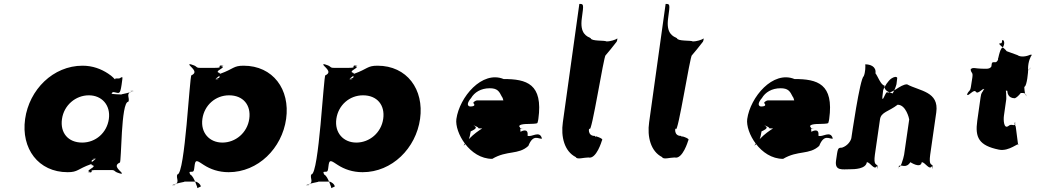

<svg xmlns="http://www.w3.org/2000/svg" viewBox="-20 -863 5291 979"><path d="M108 -256C87 -106 175 15 325 15C378 15 374 -1 444 -26C463 -34 427 -45 468 -53C477 -53 429 -55 467 -55C471 -47 421 -30 457 -19C466 -19 419 -18 457 -18C465 -8 409 9 440 14C449 14 405 16 443 16C458 11 427 4 475 4H547C573 4 555 14 600 23C609 23 564 22 602 22C602 12 550 -16 591 -34C600 -34 596 -344 634 -344C646 -362 613 -389 661 -399C670 -399 621 -400 659 -400C658 -391 582 -381 602 -381C602 -381 542 -383 549 -386C561 -395 547 -404 543 -402C542 -395 541 -393 562 -393C587 -389 592 -377 600 -431C607 -482 607 -471 588 -463C566 -463 568 -464 567 -458C563 -460 556 -472 531 -488C496 -511 453 -528 401 -528C251 -528 129 -406 108 -256ZM296 -256C306 -327 366 -377 433 -377C499 -377 545 -327 535 -256C525 -186 468 -136 399 -136C327 -136 286 -186 296 -256Z M1439 -257C1460 -407 1372 -528 1222 -528C1169 -528 1173 -512 1103 -487C1084 -479 1120 -468 1078 -460C1069 -460 1118 -458 1080 -458C1075 -466 1126 -483 1090 -494C1081 -494 1129 -495 1091 -495C1082 -505 1138 -521 1107 -526C1098 -526 1142 -529 1104 -529C1089 -524 1120 -517 1072 -517H1000C973 -517 992 -527 946 -536C937 -536 983 -535 945 -535C944 -525 997 -497 956 -479C947 -479 923 26 885 26C873 44 906 71 859 81C850 81 897 82 859 82C861 73 938 63 918 63H976C985 63 1003 76 1004 88C983 97 985 99 986 92C979 75 972 47 954 29C932 29 956 -141 943 -47C931 35 931 21 949 13C970 13 968 14 973 -24C977 -54 992 -39 1019 -22C1053 0 1095 15 1146 15C1296 15 1418 -107 1439 -257ZM1251 -257C1241 -186 1181 -136 1114 -136C1048 -136 1002 -186 1012 -257C1022 -327 1079 -377 1148 -377C1220 -377 1261 -327 1251 -257Z M2122 -257C2143 -407 2055 -528 1905 -528C1852 -528 1856 -512 1786 -487C1767 -479 1803 -468 1761 -460C1752 -460 1801 -458 1763 -458C1758 -466 1809 -483 1773 -494C1764 -494 1812 -495 1774 -495C1765 -505 1821 -521 1790 -526C1781 -526 1825 -529 1787 -529C1772 -524 1803 -517 1755 -517H1683C1656 -517 1675 -527 1629 -536C1620 -536 1666 -535 1628 -535C1627 -525 1680 -497 1639 -479C1630 -479 1606 26 1568 26C1556 44 1589 71 1542 81C1533 81 1580 82 1542 82C1544 73 1621 63 1601 63H1659C1668 63 1686 76 1687 88C1666 97 1668 99 1669 92C1662 75 1655 47 1637 29C1615 29 1639 -141 1626 -47C1614 35 1614 21 1632 13C1653 13 1651 14 1656 -24C1660 -54 1675 -39 1702 -22C1736 0 1778 15 1829 15C1979 15 2101 -107 2122 -257ZM1934 -257C1924 -186 1864 -136 1797 -136C1731 -136 1685 -186 1695 -257C1705 -327 1762 -377 1831 -377C1903 -377 1944 -327 1934 -257Z M2721 -238C2723 -242 2724 -252 2725 -256C2750 -436 2665 -460 2548 -460C2438 -505 2323 -368 2307 -256C2298 -189 2374 -53 2490 -53C2566 -98 2623 -72 2674 -119C2699 -182 2726 -153 2743 -156V-158C2731 -200 2690 -161 2670 -171C2676 -216 2634 -191 2634 -191C2633 -240 2617 -207 2617 -213C2623 -258 2614 -213 2614 -213C2620 -251 2584 -260 2538 -254C2472 -232 2414 -198 2375 -158C2340 -123 2333 -104 2365 -142C2375 -158 2378 -181 2380 -193C2416 -209 2409 -216 2394 -224C2390 -225 2419 -217 2420 -209C2415 -207 2650 -206 2650 -206C2646 -206 2639 -206 2634 -209C2618 -223 2631 -231 2676 -231C2720 -232 2720 -234 2721 -238ZM2382 -363C2399 -392 2432 -413 2477 -413C2516 -413 2525 -398 2539 -370C2548 -359 2543 -345 2557 -340C2563 -340 2552 -351 2560 -351H2412C2408 -351 2396 -346 2393 -338C2404 -327 2400 -320 2376 -320C2359 -324 2364 -342 2382 -363Z M2934 -843 2850 -240C2839 -166 2858 -91 2916 -62C2922 -48 2956 -60 2980 -60C3021 -49 3049 -146 3049 -146C3052 -150 3057 -156 3019 -168C3015 -156 3020 -166 3020 -166C3018 -155 3022 -169 3022 -169C3019 -159 3015 -169 3013 -170C2973 -169 2983 -217 2986 -206C2996 -176 3059 -581 3068 -581C3083 -599 3103 -622 3124 -650C3128 -657 3128 -667 3128 -667C3119 -660 3090 -651 3072 -652C3063 -658 2995 -652 2992 -668C2973 -678 2935 -690 2947 -772C2957 -843 2956 -843 2934 -843Z M3374 -843 3290 -240C3279 -166 3298 -91 3356 -62C3362 -48 3396 -60 3420 -60C3461 -49 3489 -146 3489 -146C3492 -150 3497 -156 3459 -168C3455 -156 3460 -166 3460 -166C3458 -155 3462 -169 3462 -169C3459 -159 3455 -169 3453 -170C3413 -169 3423 -217 3426 -206C3436 -176 3499 -581 3508 -581C3523 -599 3543 -622 3564 -650C3568 -657 3568 -667 3568 -667C3559 -660 3530 -651 3512 -652C3503 -658 3435 -652 3432 -668C3413 -678 3375 -690 3387 -772C3397 -843 3396 -843 3374 -843Z M4204 -238C4206 -242 4207 -252 4208 -256C4233 -436 4148 -460 4031 -460C3921 -505 3806 -368 3790 -256C3781 -189 3857 -53 3973 -53C4049 -98 4106 -72 4157 -119C4182 -182 4209 -153 4226 -156V-158C4214 -200 4173 -161 4153 -171C4159 -216 4117 -191 4117 -191C4116 -240 4100 -207 4100 -213C4106 -258 4097 -213 4097 -213C4103 -251 4067 -260 4021 -254C3955 -232 3897 -198 3858 -158C3823 -123 3816 -104 3848 -142C3858 -158 3861 -181 3863 -193C3899 -209 3892 -216 3877 -224C3873 -225 3902 -217 3903 -209C3898 -207 4133 -206 4133 -206C4129 -206 4122 -206 4117 -209C4101 -223 4114 -231 4159 -231C4203 -232 4203 -234 4204 -238ZM3865 -363C3882 -392 3915 -413 3960 -413C3999 -413 4008 -398 4022 -370C4031 -359 4026 -345 4040 -340C4046 -340 4035 -351 4043 -351H3895C3891 -351 3879 -346 3876 -338C3887 -327 3883 -320 3859 -320C3842 -324 3847 -342 3865 -363Z M4315 0C4336 0 4395 -1 4400 -36C4418 -36 4438 9 4452 -17C4452 -17 4450 17 4455 -18C4447 -28 4434 -21 4441 -74L4467 -254C4472 -292 4512 -294 4557 -329C4600 -329 4616 -257 4616 -254L4590 -74C4587 -56 4568 8 4563 -18C4563 -18 4559 18 4564 -17C4575 -26 4599 -1 4622 -36C4622 -36 4675 -1 4680 -36C4698 -36 4719 9 4733 -17C4733 -17 4731 17 4736 -18C4728 -28 4716 -21 4723 -74L4754 -290C4769 -397 4670 -398 4605 -433C4569 -433 4528 -381 4502 -393C4492 -386 4479 -339 4479 -367L4483 -402C4489 -422 4509 -451 4524 -462C4539 -472 4551 -474 4555 -466L4551 -433C4540 -393 4525 -385 4537 -385C4558 -385 4484 -386 4490 -427C4472 -427 4453 -480 4444 -489C4449 -525 4416 -535 4392 -535C4393 -525 4393 -495 4384 -474C4365 -465 4321 -159 4321 -159C4319 -147 4304 -120 4273 -110C4251 -110 4252 -107 4243 -45C4235 10 4275 0 4315 0Z M4981 -513C4959 -513 4939 -521 4931 -511C4929 -495 4931 -525 4929 -509C4933 -486 4942 -497 4938 -468L4931 -423C4927 -394 4921 -405 4911 -382C4909 -366 4914 -396 4912 -380C4918 -370 4945 -411 4956 -395C4967 -379 4993 -418 4999 -408C4997 -392 5000 -426 4998 -410C4988 -387 4984 -396 4980 -367L4963 -247C4951 -162 4971 -121 5073 -100C5127 -89 5175 -140 5173 -124C5171 -108 5159 -238 5157 -222C5154 -209 5159 -251 5156 -237C5154 -221 5155 -252 5153 -236C5151 -217 5161 -250 5156 -232C5152 -215 5139 -236 5121 -220C5098 -204 5096 -253 5099 -273L5111 -358C5111 -360 5112 -421 5101 -414C5099 -398 5101 -429 5099 -413C5104 -387 5138 -411 5154 -395C5152 -379 5162 -411 5160 -395C5176 -379 5206 -401 5212 -376C5210 -360 5216 -393 5214 -377C5204 -370 5202 -430 5202 -432L5206 -459C5206 -461 5225 -520 5233 -514C5231 -498 5234 -532 5232 -516C5218 -490 5189 -479 5180 -479C5189 -479 5183 -479 5180 -455C5162 -455 5127 -422 5117 -412C5114 -389 5120 -362 5155 -362C5175 -371 5196 -402 5205 -422C5215 -425 5224 -495 5222 -513C5222 -548 5235 -576 5242 -584C5240 -583 5236 -584 5233 -584C5215 -575 5184 -570 5168 -582L5113 -602C5098 -622 5072 -633 5076 -642C5089 -642 5088 -642 5090 -658C5100 -664 5107 -637 5091 -619C5078 -619 5066 -542 5069 -565C5070 -575 5073 -553 5058 -546C5036 -546 5038 -547 5035 -524C5026 -508 5003 -513 4981 -513Z"/></svg>

Font: Hussar Przerywany
Style: Obl
Weight: 400
Foundry: Cannot Into Space Fonts
Version: Version 0.982